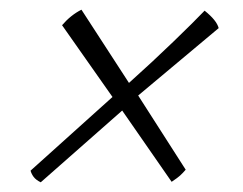

<svg xmlns="http://www.w3.org/2000/svg" viewBox="-20 -493 502 396"><path d="M64 -117Q54 -122 49.5 -128Q45 -134 43 -141L212 -293L108 -441Q126 -462 148 -473L246 -322Q294 -365 337 -406.5Q380 -448 402 -471Q427 -451 431 -435L265 -296L363 -143Q357 -136 351.5 -131Q346 -126 334 -118L232 -265Z"/></svg>

Font: Texturina 72pt 72pt Thin
Style: Italic
Weight: 100
Italic angle: -11°
Designer: Guillermo Torres Carreño
Foundry: Omnibus-Type
Version: Version 1.002; ttfautohint (v1.8.3)